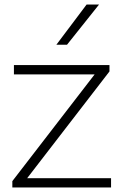

<svg xmlns="http://www.w3.org/2000/svg" viewBox="-20 -828 542 848"><path d="M34.5 0V-28L398 -499.5H41.5V-540.5H463.5V-512.5L100 -41H470.5V0ZM229 -630.5 362.5 -808H417.5L276 -630.5Z"/></svg>

Font: Encode Sans Exp XLt
Style: Regular
Weight: 200
Width: 7
Designer: Multiple Designers
Foundry: Impallari Type
Version: Version 3.002; ttfautohint (v1.8.3) -l 8 -r 50 -G 200 -x 14 